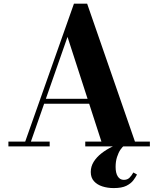

<svg xmlns="http://www.w3.org/2000/svg" viewBox="-20 -784 847 1028"><path d="M205.5 -228.5V-255H522V-228.5ZM446.5 -764.5 702.5 -26H782.5V0H436.5V-26H523L341.5 -586.5L145.5 -26H246V0H25V-26H115L376 -764.5ZM589 223Q556 223 528 214Q500 205 483 186Q466 167 466 137Q466 107 481.8 82Q497.5 57 523.5 36.8Q549.5 16.5 579.8 2Q610 -12.5 638.5 -21L646 -4.5Q635.5 1.5 624.8 17.5Q614 33.5 606.5 57Q599 80.5 599 109.5Q599 143 610.8 161Q622.5 179 643 179Q662 179 673.5 167.5Q685 156 694 139.5L713.5 150.5Q706.5 164.5 693.8 181.5Q681 198.5 656.5 210.8Q632 223 589 223Z"/></svg>

Font: Bodoni Moda 9pt
Style: Bold
Weight: 700
Designer: Owen Earl
Foundry: indestructible type
Version: Version 2.005